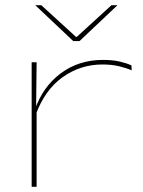

<svg xmlns="http://www.w3.org/2000/svg" viewBox="-20 -714 548 734"><path d="M116 -274 105.5 -286 112.5 -292.5Q143 -382 212 -433.5Q281 -485 374 -485Q410.5 -485 437.2 -478.8Q464 -472.5 482.5 -464L483.5 -445Q462 -454.5 434.2 -461Q406.5 -467.5 371.5 -467.5Q288 -467.5 219.8 -419.2Q151.5 -371 116 -274ZM101 0V-476H120L118 -297.5H120V0ZM260 -557 116 -693V-694H138L270.5 -573H273.5L406 -694H428V-693L284 -557Z"/></svg>

Font: Anek Latin Expanded Thin
Style: Regular
Weight: 250
Width: 7
Designer: Yesha Goshar
Foundry: Ek Type
Version: Version 1.003